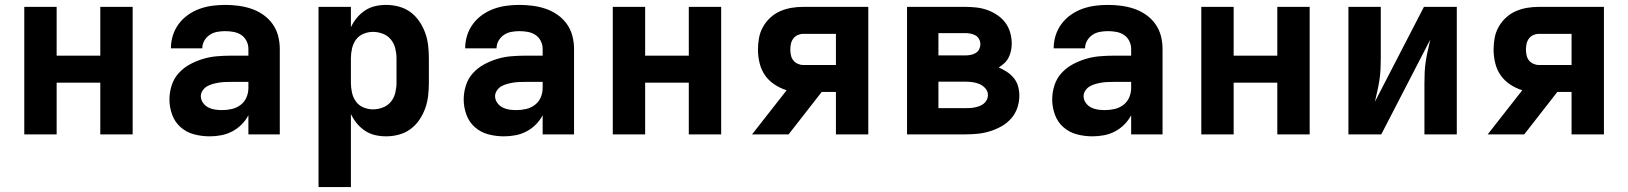

<svg xmlns="http://www.w3.org/2000/svg" viewBox="-20 -548 6640 783"><path d="M79 0V-520H211V-321H389V-520H521V0H389V-211H211V0Z M835 8Q803 8 772 0Q741 -8 717 -29Q693 -50 682 -80.5Q671 -111 671 -142Q671 -171 680 -199.5Q689 -228 708.5 -249.5Q728 -271 753.5 -285Q779 -299 807 -307.5Q835 -316 864 -318.5Q893 -321 922 -321H993V-349Q993 -366 985 -381.5Q977 -397 963 -406Q949 -415 932 -418Q915 -421 898 -421Q882 -421 865.5 -418Q849 -415 835.5 -406Q822 -397 813.5 -382.5Q805 -368 805 -351H677Q677 -378 685 -403.5Q693 -429 709 -450.5Q725 -472 747 -487.5Q769 -503 794 -512Q819 -521 845.5 -524.5Q872 -528 898 -528Q925 -528 952 -524.5Q979 -521 1004.5 -512.5Q1030 -504 1052.5 -488.5Q1075 -473 1091 -451Q1107 -429 1114 -402.5Q1121 -376 1121 -349V0H993V-78Q982 -57 965 -40Q948 -23 927 -12Q906 -1 882.5 3.5Q859 8 835 8ZM886 -99Q906 -99 925.5 -103.5Q945 -108 961 -120Q977 -132 985 -150.5Q993 -169 993 -189V-214H922Q910 -214 897 -213.5Q884 -213 872 -211Q860 -209 847.5 -205.5Q835 -202 824.5 -196Q814 -190 806.5 -179Q799 -168 799 -156Q799 -141 808 -128.5Q817 -116 830 -109.5Q843 -103 857.5 -101Q872 -99 886 -99Z M1279 215V-520H1411V-437Q1421 -458 1435.5 -475.5Q1450 -493 1469 -505.5Q1488 -518 1510 -523Q1532 -528 1555 -528Q1581 -528 1607 -521Q1633 -514 1654 -498.5Q1675 -483 1690 -461Q1705 -439 1714 -414Q1723 -389 1726 -362.5Q1729 -336 1729 -310V-210Q1729 -184 1726 -157.5Q1723 -131 1714 -106Q1705 -81 1690 -59Q1675 -37 1654 -21.5Q1633 -6 1607 1Q1581 8 1555 8Q1532 8 1510 3Q1488 -2 1469 -14.5Q1450 -27 1435.5 -44.5Q1421 -62 1411 -83V215ZM1501 -102Q1521 -102 1541 -109.5Q1561 -117 1574 -133Q1587 -149 1592 -169.5Q1597 -190 1597 -210V-310Q1597 -330 1592 -350.5Q1587 -371 1574 -387Q1561 -403 1541 -410.5Q1521 -418 1501 -418Q1481 -418 1462 -410Q1443 -402 1431.5 -386Q1420 -370 1415.5 -350Q1411 -330 1411 -310V-210Q1411 -190 1415.5 -170Q1420 -150 1431.5 -134Q1443 -118 1462 -110Q1481 -102 1501 -102Z M2035 8Q2003 8 1972 0Q1941 -8 1917 -29Q1893 -50 1882 -80.5Q1871 -111 1871 -142Q1871 -171 1880 -199.5Q1889 -228 1908.5 -249.5Q1928 -271 1953.5 -285Q1979 -299 2007 -307.5Q2035 -316 2064 -318.5Q2093 -321 2122 -321H2193V-349Q2193 -366 2185 -381.5Q2177 -397 2163 -406Q2149 -415 2132 -418Q2115 -421 2098 -421Q2082 -421 2065.5 -418Q2049 -415 2035.5 -406Q2022 -397 2013.5 -382.5Q2005 -368 2005 -351H1877Q1877 -378 1885 -403.5Q1893 -429 1909 -450.5Q1925 -472 1947 -487.5Q1969 -503 1994 -512Q2019 -521 2045.5 -524.5Q2072 -528 2098 -528Q2125 -528 2152 -524.5Q2179 -521 2204.5 -512.5Q2230 -504 2252.5 -488.5Q2275 -473 2291 -451Q2307 -429 2314 -402.5Q2321 -376 2321 -349V0H2193V-78Q2182 -57 2165 -40Q2148 -23 2127 -12Q2106 -1 2082.5 3.5Q2059 8 2035 8ZM2086 -99Q2106 -99 2125.5 -103.5Q2145 -108 2161 -120Q2177 -132 2185 -150.5Q2193 -169 2193 -189V-214H2122Q2110 -214 2097 -213.5Q2084 -213 2072 -211Q2060 -209 2047.5 -205.5Q2035 -202 2024.5 -196Q2014 -190 2006.5 -179Q1999 -168 1999 -156Q1999 -141 2008 -128.5Q2017 -116 2030 -109.5Q2043 -103 2057.5 -101Q2072 -99 2086 -99Z M2479 0V-520H2611V-321H2789V-520H2921V0H2789V-211H2611V0Z M3047 0 3188 -180Q3162 -188 3138.5 -203.5Q3115 -219 3099.5 -241.5Q3084 -264 3077.5 -291.5Q3071 -319 3071 -346Q3071 -370 3075.5 -394Q3080 -418 3092 -439Q3104 -460 3122 -476.5Q3140 -493 3162 -502.5Q3184 -512 3207.5 -516Q3231 -520 3255 -520H3521V0H3389V-173H3331L3196 0ZM3255 -283H3389V-410H3255Q3244 -410 3233 -405Q3222 -400 3215 -390.5Q3208 -381 3205.5 -369.5Q3203 -358 3203 -346Q3203 -335 3205.5 -323Q3208 -311 3215 -302Q3222 -293 3233 -288Q3244 -283 3255 -283Z M3679 0V-520H3916Q3939 -520 3961.5 -517.5Q3984 -515 4005.5 -507.5Q4027 -500 4046.5 -487Q4066 -474 4079.5 -456Q4093 -438 4099.5 -415.5Q4106 -393 4106 -370Q4106 -356 4103 -341.5Q4100 -327 4093.5 -314Q4087 -301 4076.5 -291Q4066 -281 4053 -273Q4071 -265 4087 -254.5Q4103 -244 4115 -229Q4127 -214 4132 -195.5Q4137 -177 4137 -158Q4137 -132 4128.5 -107.5Q4120 -83 4103 -64Q4086 -45 4063.5 -32.5Q4041 -20 4016.5 -12.5Q3992 -5 3967 -2.5Q3942 0 3916 0ZM3807 -322H3916Q3927 -322 3938 -324Q3949 -326 3958.5 -331.5Q3968 -337 3973 -347Q3978 -357 3978 -368Q3978 -379 3972.5 -389Q3967 -399 3957.5 -404Q3948 -409 3937.5 -411Q3927 -413 3916 -413H3807ZM3807 -107H3916Q3926 -107 3936 -107.5Q3946 -108 3955.5 -110Q3965 -112 3974.5 -115.5Q3984 -119 3992 -125.5Q4000 -132 4004.5 -141Q4009 -150 4009 -160Q4009 -175 3999 -187Q3989 -199 3975 -205Q3961 -211 3946 -213Q3931 -215 3916 -215H3807Z M4435 8Q4403 8 4372 0Q4341 -8 4317 -29Q4293 -50 4282 -80.5Q4271 -111 4271 -142Q4271 -171 4280 -199.5Q4289 -228 4308.5 -249.5Q4328 -271 4353.5 -285Q4379 -299 4407 -307.5Q4435 -316 4464 -318.5Q4493 -321 4522 -321H4593V-349Q4593 -366 4585 -381.5Q4577 -397 4563 -406Q4549 -415 4532 -418Q4515 -421 4498 -421Q4482 -421 4465.5 -418Q4449 -415 4435.5 -406Q4422 -397 4413.5 -382.5Q4405 -368 4405 -351H4277Q4277 -378 4285 -403.5Q4293 -429 4309 -450.5Q4325 -472 4347 -487.5Q4369 -503 4394 -512Q4419 -521 4445.5 -524.5Q4472 -528 4498 -528Q4525 -528 4552 -524.5Q4579 -521 4604.5 -512.5Q4630 -504 4652.5 -488.5Q4675 -473 4691 -451Q4707 -429 4714 -402.5Q4721 -376 4721 -349V0H4593V-78Q4582 -57 4565 -40Q4548 -23 4527 -12Q4506 -1 4482.5 3.5Q4459 8 4435 8ZM4486 -99Q4506 -99 4525.5 -103.5Q4545 -108 4561 -120Q4577 -132 4585 -150.5Q4593 -169 4593 -189V-214H4522Q4510 -214 4497 -213.5Q4484 -213 4472 -211Q4460 -209 4447.5 -205.5Q4435 -202 4424.5 -196Q4414 -190 4406.5 -179Q4399 -168 4399 -156Q4399 -141 4408 -128.5Q4417 -116 4430 -109.5Q4443 -103 4457.5 -101Q4472 -99 4486 -99Z M4879 0V-520H5011V-321H5189V-520H5321V0H5189V-211H5011V0Z M5479 0V-520H5611V-312Q5611 -289 5610 -266.5Q5609 -244 5605.5 -221.5Q5602 -199 5597 -177Q5592 -155 5587 -133L5787 -520H5921V0H5789V-208Q5789 -231 5790 -253.5Q5791 -276 5794.5 -298.5Q5798 -321 5803 -343Q5808 -365 5813 -387L5613 0Z M6047 0 6188 -180Q6162 -188 6138.5 -203.5Q6115 -219 6099.5 -241.5Q6084 -264 6077.5 -291.5Q6071 -319 6071 -346Q6071 -370 6075.5 -394Q6080 -418 6092 -439Q6104 -460 6122 -476.5Q6140 -493 6162 -502.5Q6184 -512 6207.5 -516Q6231 -520 6255 -520H6521V0H6389V-173H6331L6196 0ZM6255 -283H6389V-410H6255Q6244 -410 6233 -405Q6222 -400 6215 -390.5Q6208 -381 6205.5 -369.5Q6203 -358 6203 -346Q6203 -335 6205.5 -323Q6208 -311 6215 -302Q6222 -293 6233 -288Q6244 -283 6255 -283Z"/></svg>

Font: Iosevka Custom XBdEx
Style: Regular
Weight: 800
Width: 7
Monospace: yes
Designer: Belleve Invis
Foundry: Belleve Invis
Version: Version 11.2.4; ttfautohint (v1.8.4)